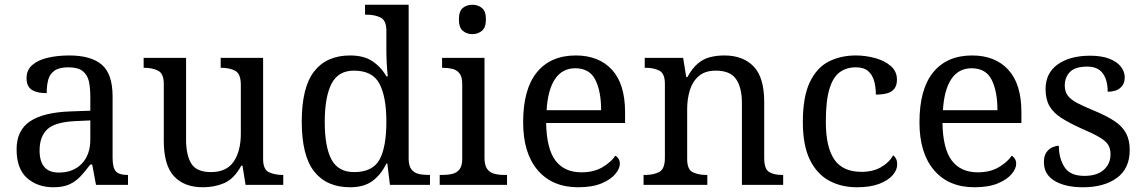

<svg xmlns="http://www.w3.org/2000/svg" viewBox="-20 -780 4830 810"><path d="M205 10Q138 10 94 -29Q50 -68 50 -150Q50 -230 106.5 -268Q163 -306 278 -310L361 -313V-373Q361 -409 355 -436.5Q349 -464 329 -480Q309 -496 268 -496Q230 -496 210 -482Q190 -468 183.5 -443.5Q177 -419 177 -387Q135 -387 113.5 -401.5Q92 -416 92 -450Q92 -485 116.5 -506Q141 -527 182 -536.5Q223 -546 272 -546Q364 -546 409.5 -507Q455 -468 455 -373V-114Q455 -72 469 -57Q483 -42 517 -42H520V0H385L369 -86H361Q340 -58 320 -36.5Q300 -15 273.5 -2.5Q247 10 205 10ZM228 -52Q289 -52 325 -89.5Q361 -127 361 -191V-272L297 -269Q212 -265 179.5 -234.5Q147 -204 147 -145Q147 -52 228 -52Z M836 10Q757 10 714 -36.5Q671 -83 671 -186V-426Q671 -470 646.5 -482Q622 -494 589 -494H586V-536H765V-191Q765 -126 787 -90Q809 -54 870 -54Q936 -54 966 -98.5Q996 -143 996 -216V-422Q996 -469 972 -481.5Q948 -494 914 -494H911V-536H1090V-109Q1090 -65 1114.5 -53.5Q1139 -42 1172 -42H1175V0H1016L1003 -81H998Q967 -25 926 -7.5Q885 10 836 10Z M1457 10Q1358 10 1305.5 -56.5Q1253 -123 1253 -267Q1253 -412 1305.5 -479Q1358 -546 1457 -546Q1515 -546 1551.5 -521.5Q1588 -497 1610 -458H1616Q1613 -483 1611.5 -513.5Q1610 -544 1610 -568V-650Q1610 -694 1585.5 -706Q1561 -718 1528 -718H1520V-760H1704V-110Q1704 -81 1715.5 -66Q1727 -51 1745.5 -46.5Q1764 -42 1786 -42H1794V0H1625L1614 -90H1610Q1588 -44 1552 -17Q1516 10 1457 10ZM1474 -54Q1552 -54 1581 -106.5Q1610 -159 1610 -267Q1610 -371 1581 -426.5Q1552 -482 1473 -482Q1407 -482 1378.5 -426.5Q1350 -371 1350 -266Q1350 -160 1378.5 -107Q1407 -54 1474 -54Z M1835 0V-42H1848Q1870 -42 1888.5 -46.5Q1907 -51 1918.5 -65.5Q1930 -80 1930 -109V-426Q1930 -456 1918.5 -470.5Q1907 -485 1888.5 -489.5Q1870 -494 1848 -494H1845V-536H2024V-114Q2024 -83 2035 -67.5Q2046 -52 2065 -47Q2084 -42 2106 -42H2119V0ZM1973 -636Q1949 -636 1932.5 -650Q1916 -664 1916 -698Q1916 -733 1932.5 -746.5Q1949 -760 1973 -760Q1996 -760 2013 -746.5Q2030 -733 2030 -698Q2030 -664 2013 -650Q1996 -636 1973 -636Z M2419 10Q2310 10 2248.5 -62Q2187 -134 2187 -264Q2187 -404 2245 -475Q2303 -546 2409 -546Q2506 -546 2561.5 -486Q2617 -426 2617 -307V-261H2284Q2286 -152 2323.5 -102.5Q2361 -53 2433 -53Q2485 -53 2521.5 -74.5Q2558 -96 2576 -123Q2583 -120 2589 -111Q2595 -102 2595 -89Q2595 -69 2576 -46Q2557 -23 2518 -6.5Q2479 10 2419 10ZM2516 -315Q2516 -395 2491.5 -443.5Q2467 -492 2407 -492Q2352 -492 2321.5 -446.5Q2291 -401 2286 -315Z M2695 0V-42H2703Q2737 -42 2761 -54.5Q2785 -67 2785 -114V-426Q2785 -470 2761.5 -482Q2738 -494 2705 -494H2700V-536H2862L2875 -455H2880Q2901 -493 2924.5 -512.5Q2948 -532 2976 -539Q3004 -546 3036 -546Q3115 -546 3159.5 -499.5Q3204 -453 3204 -350V-114Q3204 -67 3224.5 -54.5Q3245 -42 3279 -42H3284V0H3110V-345Q3110 -410 3085.5 -446Q3061 -482 3000 -482Q2955 -482 2928.5 -459.5Q2902 -437 2890.5 -400Q2879 -363 2879 -320V-109Q2879 -65 2902.5 -53.5Q2926 -42 2959 -42H2964V0Z M3595 10Q3529 10 3477.5 -18Q3426 -46 3396.5 -106.5Q3367 -167 3367 -265Q3367 -372 3396.5 -433.5Q3426 -495 3476.5 -520.5Q3527 -546 3590 -546Q3632 -546 3672 -535Q3712 -524 3738 -501.5Q3764 -479 3764 -444Q3764 -421 3754 -407Q3744 -393 3724.5 -387Q3705 -381 3675 -381Q3675 -413 3667.5 -439Q3660 -465 3642 -480.5Q3624 -496 3590 -496Q3552 -496 3523.5 -476Q3495 -456 3479.5 -406Q3464 -356 3464 -266Q3464 -160 3499.5 -107.5Q3535 -55 3615 -55Q3662 -55 3696.5 -74.5Q3731 -94 3748 -125Q3756 -119 3760.5 -109.5Q3765 -100 3765 -86Q3765 -63 3746 -41Q3727 -19 3689.5 -4.5Q3652 10 3595 10Z M4091 10Q3982 10 3920.5 -62Q3859 -134 3859 -264Q3859 -404 3917 -475Q3975 -546 4081 -546Q4178 -546 4233.5 -486Q4289 -426 4289 -307V-261H3956Q3958 -152 3995.5 -102.5Q4033 -53 4105 -53Q4157 -53 4193.5 -74.5Q4230 -96 4248 -123Q4255 -120 4261 -111Q4267 -102 4267 -89Q4267 -69 4248 -46Q4229 -23 4190 -6.5Q4151 10 4091 10ZM4188 -315Q4188 -395 4163.5 -443.5Q4139 -492 4079 -492Q4024 -492 3993.5 -446.5Q3963 -401 3958 -315Z M4549 10Q4474 10 4429 -17Q4384 -44 4384 -96Q4384 -123 4395 -138Q4406 -153 4420.5 -159Q4435 -165 4447 -165Q4447 -113 4470.5 -75.5Q4494 -38 4555 -38Q4608 -38 4636.5 -63.5Q4665 -89 4665 -129Q4665 -154 4654.5 -170Q4644 -186 4617.5 -201.5Q4591 -217 4542 -238Q4491 -261 4457.5 -282.5Q4424 -304 4407.5 -332.5Q4391 -361 4391 -404Q4391 -472 4442.5 -508.5Q4494 -545 4579 -545Q4627 -545 4659.5 -532.5Q4692 -520 4708.5 -499Q4725 -478 4725 -453Q4725 -426 4706.5 -409.5Q4688 -393 4653 -393Q4653 -443 4632 -471Q4611 -499 4567 -499Q4516 -499 4494 -476.5Q4472 -454 4472 -419Q4472 -394 4484.5 -377Q4497 -360 4524.5 -345.5Q4552 -331 4596 -313Q4649 -291 4682 -269Q4715 -247 4730.5 -218Q4746 -189 4746 -147Q4746 -69 4692 -29.5Q4638 10 4549 10Z"/></svg>

Font: Noto Serif Toto
Style: Regular
Weight: 400
Designer: Monotype Design Team
Foundry: Monotype Imaging Inc.
Version: Version 2.001